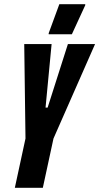

<svg xmlns="http://www.w3.org/2000/svg" viewBox="-20 -899 475 919"><path d="M51 0 102 -236 96 -688H227L198 -384H208L305 -688H435L236 -236L185 0ZM213 -735V-740L264 -879H388V-874L324 -735Z"/></svg>

Font: Saira Ultra Condensed Black
Style: Italic
Weight: 900
Width: 1
Italic angle: -12°
Designer: Hector Gatti with collaboration of the Omnibus-Type team
Foundry: Omnibus-Type
Version: Version 1.001; ttfautohint (v1.8)